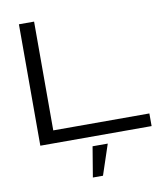

<svg xmlns="http://www.w3.org/2000/svg" viewBox="-103 -836 1019 1168"><g transform="rotate(-10 406.0 -252.0)"><path d="M406.2 58.6H500L437.5 246.1H375ZM93.8 0V-750H187.5V-78.1H781.2V0Z"/></g></svg>

Font: Michroma
Style: Regular
Weight: 400
Version: Version 1.000